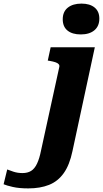

<svg xmlns="http://www.w3.org/2000/svg" viewBox="-191 -802 571 1065"><path d="M257 -611Q210 -611 183.5 -632.5Q157 -654 157 -695Q157 -737 185 -759.5Q213 -782 261 -782Q307 -782 333.5 -760.5Q360 -739 360 -699Q360 -657 332.5 -634Q305 -611 257 -611ZM-171 220 -151 138Q-139 143 -116 150.5Q-93 158 -66 158Q-38 158 -18.5 146Q1 134 14.5 105.5Q28 77 37 31L138 -431Q140 -440 134 -446.5Q128 -453 115.5 -457Q103 -461 86 -464L74 -466L90 -540H335L211 36Q195 113 162.5 158.5Q130 204 81 223.5Q32 243 -34 243Q-85 243 -120 235Q-155 227 -171 220Z"/></svg>

Font: Roboto Serif 20pt
Style: Bold Italic
Weight: 700
Italic angle: -10°
Version: Version 1.007